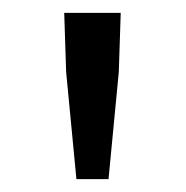

<svg xmlns="http://www.w3.org/2000/svg" viewBox="-20 -710 289 299"><path d="M99 -431 83 -598 80 -690H168L165 -598L149 -431Z"/></svg>

Font: Giro Regular
Style: Regular
Weight: 400
Designer: Paul D. Hunt
Foundry: Adobe Systems Incorporated
Version: Version 1.000;PS 1.0;hotconv 1.0.88;makeotf.lib2.5.647800